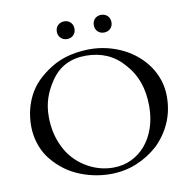

<svg xmlns="http://www.w3.org/2000/svg" viewBox="-93 -960 1075 1071"><g transform="rotate(-10 444.5 -424.0)"><path d="M599.1 -815.4Q599.1 -793.9 585 -779.8Q570.8 -765.6 548.8 -765.6Q526.9 -765.6 512.9 -779.8Q499 -793.9 499 -815.4Q499 -837.4 512.9 -851.6Q526.9 -865.7 548.8 -865.7Q570.8 -865.7 585 -851.6Q599.1 -837.4 599.1 -815.4ZM389.6 -815.4Q389.6 -793.9 375.7 -779.8Q361.8 -765.6 339.8 -765.6Q317.9 -765.6 303.7 -779.8Q289.6 -793.9 289.6 -815.4Q289.6 -837.4 303.7 -851.6Q317.9 -865.7 339.8 -865.7Q361.8 -865.7 375.7 -851.6Q389.6 -837.4 389.6 -815.4ZM725.1 -318.4Q725.1 -392.6 703.9 -453.1Q682.6 -513.7 639.6 -560.5Q598.6 -608.9 544.7 -632.6Q490.7 -656.2 424.3 -656.2Q360.4 -656.2 310.8 -631.1Q261.2 -606 226.6 -554.7Q195.8 -510.7 179.2 -461.4Q162.6 -412.1 163.1 -354.5Q163.1 -261.7 201.2 -184.1Q220.2 -144.5 248.8 -113.3Q277.3 -82 315.4 -58.6Q388.2 -14.6 469.7 -14.6Q525.4 -14.6 572 -36.9Q618.7 -59.1 652.8 -99.1Q687 -139.2 706.1 -195.1Q725.1 -251 725.1 -318.4ZM831.5 -354.5Q831.5 -274.4 802.2 -207.3Q772.9 -140.1 719.2 -87.9Q663.6 -37.6 595.2 -9.8Q526.9 18.1 447.3 18.1Q396.5 18.1 348.9 7.3Q301.3 -3.4 259.3 -22.5Q213.9 -43 175.8 -75.2Q137.7 -107.4 109.9 -146Q85 -182.6 71.3 -227.1Q57.6 -271.5 57.1 -320.3Q57.1 -426.8 106.9 -510.7Q130.9 -550.8 168.5 -583.7Q206.1 -616.7 251 -641.6Q294.4 -665 345.5 -676.3Q396.5 -687.5 452.6 -688Q503.4 -688 551 -676.5Q598.6 -665 640.9 -644Q683.1 -623 718 -593Q752.9 -563 778.3 -525.9Q803.7 -488.8 817.6 -445.6Q831.5 -402.3 831.5 -354.5Z"/></g></svg>

Font: XB Niloofar
Style: Regular
Weight: 400
Designer: Behnam
Foundry: Irmug
Version: Version 7.201 2008